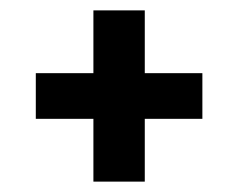

<svg xmlns="http://www.w3.org/2000/svg" viewBox="-20 -540 459 370"><path d="M370 -399V-311H259V-190H160V-311H49V-399H160V-520H259V-399Z"/></svg>

Font: Raleway-v4020 SemiBold
Style: Regular
Weight: 600
Designer: Matt McInerney, Pablo Impallari, Rodrigo Fuenzalida
Foundry: Matt McInerney, Pablo Impallari, Rodrigo Fuenzalida
Version: Version 4.020;PS 004.020;hotconv 1.0.88;makeotf.lib2.5.64775